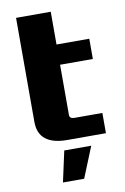

<svg xmlns="http://www.w3.org/2000/svg" viewBox="-95 -716 641 981"><g transform="rotate(-10 225.0 -225.0)"><path d="M150 210 185 50H325L260 210ZM60 -120V-660H240V-490H410V-385H240V-125Q240 -105 265 -105H410V0H210Q60 0 60 -120Z"/></g></svg>

Font: Xolonium
Style: Bold
Weight: 700
Designer: Severin Meyer
Version: Version 4.2